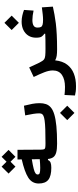

<svg xmlns="http://www.w3.org/2000/svg" viewBox="690 -1414 964 2384"><g transform="rotate(-90 1172.0 -222.0)"><path d="M280.3 -66.9Q178.7 -66.9 132.1 -103.8Q85.4 -140.6 85.4 -222.7Q85.4 -306.6 158.4 -353Q231.4 -399.4 384.8 -434.1L383.8 -486.8H503.9L505.9 -194.8Q506.3 -168.9 511 -157Q515.6 -145 532.5 -142.1Q549.3 -139.2 585.9 -139.2Q606.4 -139.2 614.5 -120.6Q622.6 -102.1 622.6 -65.9Q622.6 -33.2 613.8 -14.2Q605 4.9 580.1 4.9Q511.7 4.9 471.7 -5.9Q431.6 -16.6 413.1 -41.3Q394.5 -65.9 390.1 -108.4H377Q366.2 -84.5 344.2 -75.7Q322.3 -66.9 280.3 -66.9ZM386.2 -309.1Q307.1 -295.9 266.6 -285.2Q226.1 -274.4 211.7 -262.9Q197.3 -251.5 197.3 -236.8Q197.3 -217.3 215.1 -210.9Q232.9 -204.6 279.8 -204.6Q300.3 -204.6 331.1 -206.3Q361.8 -208 387.7 -210.4ZM417 -512.2 356 -573.2 294.9 -512.2 209 -597.7 294.9 -684.1 356 -622.6 417 -684.1 502.9 -597.7Z M580.1 4.9Q565.9 4.9 558.8 -13.2Q551.8 -31.2 551.8 -75.7Q551.8 -115.2 562.7 -127.2Q573.7 -139.2 585.9 -139.2Q690.4 -139.2 758.5 -141.6Q826.7 -144 866.7 -149.7Q906.7 -155.3 926 -164.6Q945.3 -173.8 950.9 -187Q956.5 -200.2 956.5 -218.3Q956.5 -247.6 950.2 -290Q943.8 -332.5 931.2 -391.1L1051.3 -406.7Q1066.4 -347.2 1074.7 -302.2Q1083 -257.3 1083 -211.4Q1083 -168.5 1071.5 -133.8Q1060.1 -99.1 1029.8 -73Q999.5 -46.9 943.1 -29.8Q886.7 -12.7 797.9 -3.9Q709 4.9 580.1 4.9ZM961.9 220.2 872.6 130.9 961.9 41 1051.3 130.9Z M1614.7 -19Q1605 72.3 1561.8 129.4Q1518.6 186.5 1449.7 213.1Q1380.9 239.7 1293.9 239.7Q1254.9 239.7 1230.2 236.6Q1205.6 233.4 1178.2 227.1L1184.6 97.2Q1212.4 99.6 1231.9 101.3Q1251.5 103 1284.2 103Q1377.9 103 1433.6 65.2Q1489.3 27.3 1489.3 -48.8Q1489.3 -95.2 1466.8 -153.3Q1444.3 -211.4 1408.2 -285.6L1526.9 -341.8Q1549.3 -294.4 1562.5 -264.9Q1575.7 -235.4 1585.7 -215.8Q1595.7 -196.3 1607.4 -178.2Q1618.2 -161.6 1632.6 -153.3Q1647 -145 1675.5 -142.1Q1704.1 -139.2 1757.8 -139.2Q1794.4 -139.2 1794.4 -75.7Q1794.4 -34.2 1782 -14.6Q1769.5 4.9 1752 4.9Q1703.1 4.9 1671.9 0.2Q1640.6 -4.4 1614.7 -19Z M1749.5 4.9 1757.8 -139.2Q1828.6 -139.2 1873 -139.9Q1917.5 -140.6 1945.3 -142.6V-152.8Q1923.3 -167 1909.7 -187Q1896 -207 1896 -256.8Q1896 -310.5 1920.9 -350.6Q1945.8 -390.6 1990.7 -413.1Q2035.6 -435.5 2094.7 -435.5Q2132.3 -435.5 2169.7 -427.2Q2207 -418.9 2240.7 -405.8L2232.4 -287.1Q2202.6 -293.9 2171.9 -297.9Q2141.1 -301.8 2116.2 -301.8Q2069.8 -301.8 2045.7 -286.9Q2021.5 -272 2021.5 -238.8Q2021.5 -211.9 2028.6 -196.8Q2035.6 -181.6 2056.9 -175.5Q2078.1 -169.4 2119.6 -169.4Q2149.9 -169.4 2186.5 -173.6Q2223.1 -177.7 2272.5 -184.1L2281.7 -47.4Q2232.9 -37.1 2182.9 -27.6Q2132.8 -18.1 2072.5 -10.7Q2012.2 -3.4 1933.6 0.7Q1855 4.9 1749.5 4.9ZM2080.6 -469.7 1991.2 -559.1 2080.6 -648.9 2169.9 -559.1Z"/></g></svg>

Font: Cascadia Mono PL
Style: Bold
Weight: 700
Monospace: yes
Designer: Aaron Bell
Foundry: Saja Typeworks
Version: Version 2404.023; ttfautohint (v1.8.4)